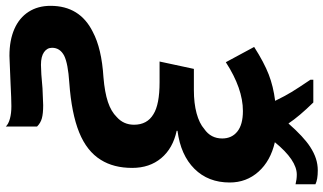

<svg xmlns="http://www.w3.org/2000/svg" viewBox="-293 -657 1137 675"><g transform="rotate(90 275.5 -319.5)"><path d="M311.5 209Q286.6 209 231 211.9L147.9 215.3L133.8 215.8Q79.6 215.8 40 198.5Q0.5 181.2 -20.5 148.4Q-41.5 115.7 -41.5 71.3Q-41.5 -31.7 49.8 -77.1Q108.4 -108.4 209.5 -114.7Q262.7 -119.1 296.4 -130.4Q330.1 -141.6 349.6 -161.6Q376.5 -185.5 376.5 -222.2Q376.5 -268.6 339.4 -290.5Q305.2 -312 227.1 -312H154.3L180.2 -432.6H254.9Q300.8 -432.6 336.2 -442.1Q371.6 -451.7 391.6 -469.2Q424.8 -492.2 424.8 -532.2Q424.8 -565.9 400.4 -585.4Q376 -605 328.1 -605Q249.5 -605 156.7 -544.9L103 -644.5Q158.2 -679.7 200 -695.8Q241.7 -711.9 292.5 -718.3Q275.9 -752.4 261.5 -776.1Q247.1 -799.8 218.3 -842.3V-852.5H298.3Q346.7 -803.2 372.1 -765.1Q419.4 -818.8 454.1 -841.3Q475.1 -855 495.4 -861.6Q515.6 -868.2 537.1 -868.2Q569.3 -868.2 585.9 -859.9V-790Q568.4 -794.4 551.8 -794.4Q501 -794.4 438 -717.3Q503.9 -702.1 541.7 -659.7Q579.6 -617.2 579.6 -558.6Q579.6 -482.9 531.5 -434.6Q483.4 -386.2 397.9 -375V-372.1Q459.5 -358.9 493.9 -317.9Q528.3 -276.9 528.3 -215.8Q528.3 -150.4 500 -105.5Q469.7 -56.2 403.3 -29.3Q336.9 -2.4 228.5 5.4Q161.6 9.8 133.8 23.4Q106 38.1 106 65.9Q106 83.5 121.3 94.2Q136.7 105 166 105Q191.9 105 248.5 99.6Q266.1 98.6 307.6 97.2Q337.4 97.2 354 101.8Q370.6 106.4 382.8 118.7V228.5Q374 219.2 355.2 214.1Q336.4 209 311.5 209Z"/></g></svg>

Font: Viking Open Sans
Style: Bold Italic
Weight: 700
Italic angle: -12°
Foundry: Ascender Corporation
Version: Version 2.000